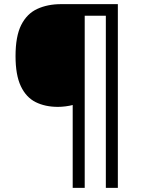

<svg xmlns="http://www.w3.org/2000/svg" viewBox="-20 -780 695 927"><path d="M549 127H491V-704H389V127H331V-273Q316 -269 296.5 -266.5Q277 -264 260 -264Q198 -264 152 -287Q106 -310 80.5 -364Q55 -418 55 -509Q55 -605 82.5 -659.5Q110 -714 160 -737Q210 -760 275 -760H549Z"/></svg>

Font: Noto Sans Hebrew
Style: Regular
Weight: 400
Designer: Monotype Design Team
Foundry: Monotype Imaging Inc.
Version: Version 2.003